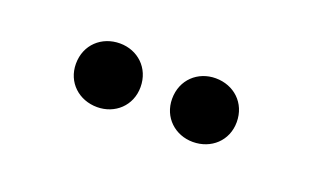

<svg xmlns="http://www.w3.org/2000/svg" viewBox="-31 -869 649 377"><g transform="rotate(20 294.0 -680.5)"><path d="M375 -614C413 -614 443 -641 443 -680C443 -720 413 -747 375 -747C338 -747 308 -720 308 -680C308 -641 338 -614 375 -614ZM175 -614C212 -614 242 -641 242 -680C242 -720 212 -747 175 -747C137 -747 107 -720 107 -680C107 -641 137 -614 175 -614Z"/></g></svg>

Font: Montserrat-Alt1
Style: Bold
Weight: 700
Designer: Differentunic
Foundry: Differentunic
Version: Version 7.222